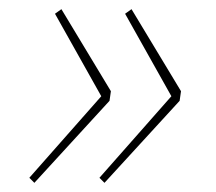

<svg xmlns="http://www.w3.org/2000/svg" viewBox="-20 -480 472 419"><path d="M114 -460 222 -281 219 -260 55 -81 44 -92 201 -270 100 -450ZM253 -450 267 -460 375 -281 372 -260 208 -81 197 -92 354 -270Z"/></svg>

Font: Bitter Pro Thin
Style: Italic
Weight: 250
Italic angle: -9°
Designer: Sol Matas, and Bitter project Authors
Foundry: Sol Matas
Version: Version 1.010